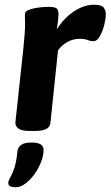

<svg xmlns="http://www.w3.org/2000/svg" viewBox="-20 -551 467 811"><path d="M102 2Q72 2 58 -8Q44 -18 45 -34L79 -349Q82 -381 84 -406Q86 -431 86 -453Q86 -467 85.5 -474.5Q85 -482 85 -491Q85 -501 97 -507Q109 -513 127 -516.5Q145 -520 161.5 -521Q178 -522 186 -522Q207 -522 217 -517Q227 -512 227 -492Q227 -472 220 -427Q250 -475 292.5 -503Q335 -531 378 -531Q409 -531 418 -519Q427 -507 427 -490Q427 -473 420.5 -446.5Q414 -420 402 -398.5Q390 -377 374 -377Q362 -377 350 -382Q338 -387 316 -387Q289 -387 264.5 -373.5Q240 -360 225 -338L193 -32Q190 2 130 2ZM47 240Q35 240 25 236.5Q15 233 15 222Q15 213 22.5 200.5Q30 188 39.5 162Q49 136 54 86Q56 71 69.5 61Q83 51 114 51Q164 51 164 82Q164 107 153 134.5Q142 162 124.5 186Q107 210 86.5 225Q66 240 47 240Z"/></svg>

Font: Asap Semi Expanded Semi Expanded Regular
Style: Bold Italic
Weight: 700
Width: 6
Italic angle: -6°
Designer: Pablo Cosgaya
Foundry: Omnibus-Type
Version: Version 3.001; ttfautohint (v1.8.4.7-5d5b)